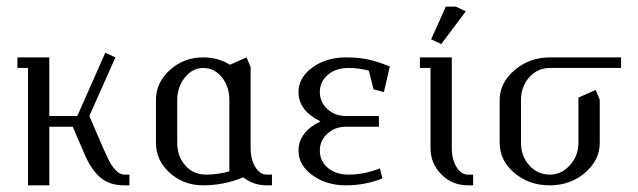

<svg xmlns="http://www.w3.org/2000/svg" viewBox="-20 -556 1915 576"><path d="M32.2 -352.1V-383.8H127.9V-208H211.9L295.9 -397.9L326.2 -383.8L248 -208L289.1 -112.8Q300.8 -86.4 307.9 -72.5Q314.9 -58.6 327.1 -45.4Q339.4 -32.2 352.1 -32.2H368.2V0H352.1Q308.1 0 280.5 -23.9Q252.9 -47.9 232.9 -95.2L198.2 -175.8H127.9V0H64V-352.1Z M447.8 -127.9V-255.9Q447.8 -308.1 489.5 -345.9Q531.2 -383.8 589.8 -383.8Q634.3 -383.8 669.9 -361.8L719.7 -383.8L731.9 -355V-111.8Q731.9 -78.1 745.8 -55.2Q759.8 -32.2 779.8 -32.2H795.9V0H779.8Q740.2 0 710 -23.9Q651.4 0 589.8 0Q530.8 0 489.3 -37.4Q447.8 -74.7 447.8 -127.9ZM511.7 -127.9Q511.7 -86.9 535.9 -59.6Q560.1 -32.2 598.1 -32.2Q633.8 -32.2 668 -42V-255.9Q668 -296.4 645.5 -324.2Q623 -352.1 589.8 -352.1Q557.6 -352.1 534.7 -323.5Q511.7 -294.9 511.7 -255.9Z M875.5 -104Q875.5 -159.7 941.4 -191.9Q875.5 -224.1 875.5 -279.8Q875.5 -323.2 917.2 -353.5Q959 -383.8 1017.6 -383.8Q1055.2 -383.8 1083.7 -377.7Q1112.3 -371.6 1149.4 -356.9L1131.8 -279.8L1100.6 -288.1L1086.4 -344.2Q1055.7 -352.1 1025.9 -352.1Q987.3 -352.1 963.4 -331.5Q939.5 -311 939.5 -279.8Q939.5 -249.5 962.2 -228.8Q984.9 -208 1017.6 -208H1116.7V-175.8H1017.6Q984.9 -175.8 962.2 -155Q939.5 -134.3 939.5 -104Q939.5 -72.8 963.4 -52.5Q987.3 -32.2 1025.9 -32.2Q1072.8 -32.2 1119.6 -50.8L1127.4 -21Q1076.2 0 1017.6 0Q959 0 917.2 -30.3Q875.5 -60.5 875.5 -104Z M1239.7 -352.1V-383.8H1335.4V-111.8Q1335.4 -78.1 1349.4 -55.2Q1363.3 -32.2 1383.3 -32.2H1399.4V0H1383.3Q1336.9 0 1304.2 -32.7Q1271.5 -65.4 1271.5 -111.8V-352.1ZM1273.4 -438 1317.4 -536.1H1347.7L1377.4 -522L1303.7 -423.8Z M1479 -127.9V-255.9Q1479 -307.6 1523.9 -345.7Q1568.8 -383.8 1629.4 -383.8H1843.3V-352.1H1629.4Q1592.8 -352.1 1567.9 -324.2Q1543 -296.4 1543 -255.9V-127.9Q1543 -87.4 1567.9 -59.8Q1592.8 -32.2 1629.4 -32.2Q1664.6 -32.2 1689.9 -60.5Q1715.3 -88.9 1715.3 -127.9V-263.2L1767.1 -286.1L1779.3 -256.8V-127.9Q1779.3 -75.7 1735.1 -37.8Q1690.9 0 1629.4 0Q1566.9 0 1522.9 -37.4Q1479 -74.7 1479 -127.9Z"/></svg>

Font: Gawaa
Style: Regular
Weight: 400
Designer: T. Christopher White
Version: Version 1.0